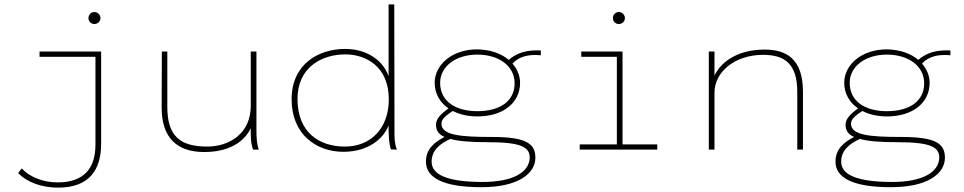

<svg xmlns="http://www.w3.org/2000/svg" viewBox="-20 -685 4415 879"><path d="M412 -575C427 -575 440 -587 440 -602C440 -617 427 -630 412 -630C397 -630 385 -618 385 -602C385 -587 397 -575 412 -575ZM246 174C392 174 443 89 443 -27V-449H161V-425H417V-23C417 88 362 150 244 150C182 150 117 128 80 86L63 107C105 151 173 174 246 174Z M915 11C1038 11 1102 -43 1128 -98C1127 -61 1129 -23 1139 0H1165C1155 -24 1154 -62 1154 -89V-449H1128V-200C1128 -73 1029 -14 929 -14C804 -14 746 -62 746 -196V-449H721L720 -196C719 -53 791 11 915 11Z M1552 10C1670 10 1738 -54 1759 -111C1759 -87 1759 -29 1770 -1L1797 0C1786 -29 1786 -55 1786 -79L1785 -665H1759V-336C1736 -404 1665 -461 1560 -461C1441 -461 1315 -394 1315 -230C1315 -70 1428 10 1552 10ZM1559 -14C1441 -14 1342 -79 1342 -232C1342 -376 1452 -436 1561 -436C1656 -436 1760 -380 1760 -230C1760 -98 1678 -14 1559 -14Z M2165 -152C2286 -152 2361 -216 2361 -306C2361 -338 2348 -369 2326 -394C2358 -428 2402 -437 2456 -432V-454C2391 -457 2348 -444 2309 -411C2275 -440 2225 -458 2165 -459C2049 -459 1970 -388 1970 -306C1970 -258 1993 -216 2033 -189C2000 -164 1976 -142 1976 -114C1976 -88 1988 -70 2015 -58C1967 -33 1930 -2 1930 55C1930 127 2005 172 2184 172C2352 172 2431 110 2431 37C2431 -27 2390 -58 2233 -58C2086 -58 2001 -66 2001 -119C2001 -140 2020 -155 2053 -177C2084 -161 2122 -152 2165 -152ZM2165 -176C2066 -176 1995 -221 1995 -306C1995 -381 2067 -435 2165 -435C2265 -435 2336 -382 2336 -304C2336 -223 2271 -176 2165 -176ZM1956 55C1956 3 1995 -28 2042 -49C2080 -38 2136 -34 2214 -34C2368 -34 2407 -11 2405 40C2401 103 2330 149 2184 148C2025 147 1956 114 1956 55Z M2813 -575C2828 -575 2841 -587 2841 -602C2841 -617 2828 -630 2813 -630C2798 -630 2786 -618 2786 -602C2786 -587 2798 -575 2813 -575ZM2634 0H2989V-24H2830V-449H2641V-425H2804V-24H2634Z M3225 0H3251V-261C3251 -355 3343 -433 3472 -434C3572 -434 3630 -394 3630 -264V0H3656V-266C3656 -418 3577 -458 3481 -458C3373 -458 3288 -415 3251 -339V-449H3225Z M4040 -152C4161 -152 4236 -216 4236 -306C4236 -338 4223 -369 4201 -394C4233 -428 4277 -437 4331 -432V-454C4266 -457 4223 -444 4184 -411C4150 -440 4100 -458 4040 -459C3924 -459 3845 -388 3845 -306C3845 -258 3868 -216 3908 -189C3875 -164 3851 -142 3851 -114C3851 -88 3863 -70 3890 -58C3842 -33 3805 -2 3805 55C3805 127 3880 172 4059 172C4227 172 4306 110 4306 37C4306 -27 4265 -58 4108 -58C3961 -58 3876 -66 3876 -119C3876 -140 3895 -155 3928 -177C3959 -161 3997 -152 4040 -152ZM4040 -176C3941 -176 3870 -221 3870 -306C3870 -381 3942 -435 4040 -435C4140 -435 4211 -382 4211 -304C4211 -223 4146 -176 4040 -176ZM3831 55C3831 3 3870 -28 3917 -49C3955 -38 4011 -34 4089 -34C4243 -34 4282 -11 4280 40C4276 103 4205 149 4059 148C3900 147 3831 114 3831 55Z"/></svg>

Font: Inconsolata Expanded ExtraLight
Style: Regular
Weight: 200
Width: 7
Monospace: yes
Designer: Raph Levien, Cyreal, Brenton Simpson
Foundry: Raph Levien, Cyreal, Google
Version: Version 3.100